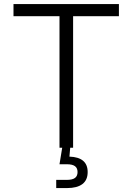

<svg xmlns="http://www.w3.org/2000/svg" viewBox="-20 -748 670 972"><path d="M48.3 -666V-727.5H582V-666H350.1V0H281.2V-666ZM264.6 204.1V162.6H318.8Q346.7 162.6 359.6 152.8Q372.6 143.1 372.6 123Q372.6 103 359.6 93.3Q346.7 83.5 317.9 83.5H281.2L297.9 -18.6H335.4V0L331.5 44.9Q377.4 46.4 400.6 65.9Q423.8 85.4 423.8 123Q423.8 163.6 397.2 183.8Q370.6 204.1 319.3 204.1Z"/></svg>

Font: Inter 17pt Light
Style: Regular
Weight: 300
Version: Version 4.001;git-66647c0bb